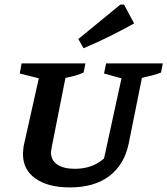

<svg xmlns="http://www.w3.org/2000/svg" viewBox="-20 -806 729 836"><path d="M284 10Q189 10 134.5 -28.5Q80 -67 80 -135Q80 -143 81 -153Q82 -163 83 -170L149 -465L66 -486L74 -530H352L344 -490Q311 -475 265 -467L205 -164Q204 -155 203 -151Q202 -147 202 -142Q202 -108 229.5 -89.5Q257 -71 306 -71Q382 -71 433 -116L509 -465L433 -486L442 -530H689L681 -490Q663 -483 645.5 -478.5Q628 -474 598 -467L540 -179Q521 -89 456 -39.5Q391 10 284 10ZM344 -596 321 -636 504 -786H520L564 -704Q510 -674 455.5 -647Q401 -620 344 -596Z"/></svg>

Font: Piazzolla SC SemiBold
Style: Italic
Weight: 600
Italic angle: -11.3°
Designer: Juan Pablo del Peral
Foundry: Huerta Tipografica
Version: Version 1.330